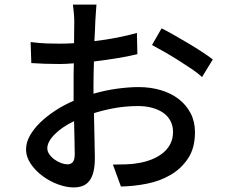

<svg xmlns="http://www.w3.org/2000/svg" viewBox="-20 -787 996 840"><path d="M275 -68Q290 -68 298.5 -78Q307 -88 307 -112Q307 -134 306 -172.5Q305 -211 304 -257Q252 -232 219.5 -199.5Q187 -167 187 -138Q187 -124 196.5 -111Q206 -98 219.5 -88.5Q233 -79 248 -73.5Q263 -68 275 -68ZM389 -377Q441 -392 492 -399Q543 -406 586 -406Q639 -406 684 -392.5Q729 -379 762 -353.5Q795 -328 814 -291.5Q833 -255 833 -209Q833 -140 803.5 -95Q774 -50 727.5 -22.5Q681 5 623.5 16.5Q566 28 509 29L474 -67Q503 -67 532.5 -68Q562 -69 588 -74Q618 -79 645 -90Q672 -101 692.5 -117.5Q713 -134 725 -157Q737 -180 737 -210Q737 -237 725.5 -258.5Q714 -280 693.5 -294Q673 -308 645 -315.5Q617 -323 585 -323Q534 -323 486.5 -315Q439 -307 391 -292Q392 -232 393.5 -178.5Q395 -125 395 -97Q395 -59 388.5 -34Q382 -9 369.5 6Q357 21 340 27Q323 33 302 33Q271 33 235 20Q199 7 167.5 -16Q136 -39 115 -69.5Q94 -100 94 -134Q94 -164 111 -194Q128 -224 156.5 -251.5Q185 -279 222.5 -303.5Q260 -328 302 -346V-405Q302 -431 302 -457Q302 -483 303 -510Q269 -507 241 -507Q209 -507 177 -508Q145 -509 117 -511L114 -603Q154 -598 183.5 -597Q213 -596 239 -596Q254 -596 270.5 -596.5Q287 -597 304 -598Q304 -630 304.5 -654.5Q305 -679 305 -692Q305 -707 303 -730.5Q301 -754 299 -767H402Q401 -753 399.5 -732Q398 -711 397 -694Q396 -677 395.5 -655Q395 -633 393 -607Q444 -613 492.5 -622.5Q541 -632 579 -643L581 -550Q540 -540 490.5 -532Q441 -524 391 -518Q390 -489 389.5 -462Q389 -435 389 -409ZM687 -663Q713 -650 744.5 -632Q776 -614 807 -595.5Q838 -577 865.5 -559Q893 -541 911 -527L864 -450Q847 -466 819 -485Q791 -504 760 -523.5Q729 -543 698.5 -560.5Q668 -578 645 -590Z"/></svg>

Font: Kinto Sans Med
Style: Regular
Weight: 500
Designer: Authors: Ryoko NISHIZUKA  (kana & ideographs); Paul D. Hunt (Latin, Greek & Cyrillic); Wenlong ZHANG  (bopomofo); Sandol
Foundry: Adobe Systems Incorporated, ookami Inc.
Version: Version 0.001